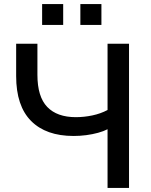

<svg xmlns="http://www.w3.org/2000/svg" viewBox="-20 -919 737 939"><path d="M506 0V-287Q487 -277 459.5 -269.5Q432 -262 401.5 -258Q371 -254 340 -254Q205 -254 132 -327.5Q59 -401 59 -547V-705H163V-553Q163 -446 211 -396Q259 -346 351 -346Q391 -346 431.5 -354.5Q472 -363 506 -381V-705H611V0ZM373 -797V-899H476V-797ZM186 -797V-899H289V-797Z"/></svg>

Font: Nunito Sans 11pt SemiBold
Style: Regular
Weight: 600
Version: Version 3.101;gftools[0.9.27]